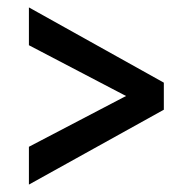

<svg xmlns="http://www.w3.org/2000/svg" viewBox="-20 -513 521 518"><path d="M58 -15V-117L320 -254L58 -391V-493L422 -290V-217Z"/></svg>

Font: Ek Mukta
Style: Bold
Weight: 700
Designer: Girish Dalvi and Yashodeep Gholap
Foundry: Ek Type
Version: Version 2.538;PS 1.002;hotconv 16.6.51;makeotf.lib2.5.65220;